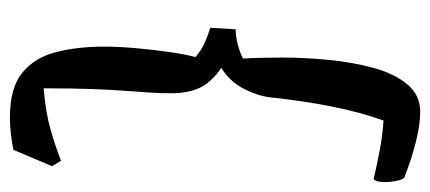

<svg xmlns="http://www.w3.org/2000/svg" viewBox="-260 -524 867 387"><g transform="rotate(-90 173.5 -330.5)"><path d="M142 83Q117 83 84 75Q51 67 9 51Q5 47 2.5 35.5Q0 24 0 13Q0 6 1 -0.5Q2 -7 6 -11Q35 -4 64.5 1.5Q94 7 124 9Q141 -38 152.5 -96.5Q164 -155 171 -221Q174 -245 188 -272.5Q202 -300 230 -318Q200 -339 189.5 -362.5Q179 -386 179 -419Q179 -442 180.5 -463.5Q182 -485 184 -512Q186 -539 187.5 -578.5Q189 -618 189 -676Q140 -672 105.5 -662Q71 -652 43 -641L32 -659L65 -737Q100 -744 131 -744Q190 -744 220.5 -719Q251 -694 262 -651Q273 -608 273 -554Q273 -525 270 -491Q267 -457 262.5 -425Q258 -393 252 -370Q266 -358 280.5 -351.5Q295 -345 311 -340L308 -289Q292 -289 274.5 -284Q257 -279 249 -274Q250 -260 250.5 -238Q251 -216 251 -196Q251 -148 246 -99Q241 -50 229.5 -9Q218 32 196.5 57.5Q175 83 142 83Z"/></g></svg>

Font: Julee
Style: Regular
Weight: 400
Designer: Julian Tunni
Foundry: Julian Tunni
Version: Version 1.002; ttfautohint (v1.8.4.7-5d5b);gftools[0.9.23]